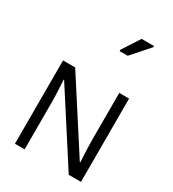

<svg xmlns="http://www.w3.org/2000/svg" viewBox="-262 -1285 1285 1425"><g transform="rotate(30 380.0 -572.0)"><path d="M663 0H558L176 -593H172Q174 -558 177 -506Q180 -454 180 -399V0H97V-714H201L582 -123H586Q585 -139 583.5 -171Q582 -203 580.5 -241Q579 -279 579 -311V-714H663ZM426 -984V-996L522 -1144H628V-1134L495 -984Z"/></g></svg>

Font: Noto Sans Tifinagh Tawellemmet
Style: Regular
Weight: 400
Designer: JamraPatel
Foundry: JamraPatel LLC
Version: Version 2.006; ttfautohint (v1.8.4.7-5d5b)